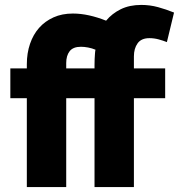

<svg xmlns="http://www.w3.org/2000/svg" viewBox="-20 -760 727 780"><path d="M587 -605Q554 -605 539 -584Q524 -563 524 -531V-482H651V-361H524V0H364V-361H249V0H89V-361H22V-482H89V-499Q89 -544 102 -582Q115 -620 139 -647Q163 -674 197.5 -689.5Q232 -705 276 -705Q308 -705 342 -697.5Q376 -690 411 -676Q435 -705 470.5 -722.5Q506 -740 554 -740Q589 -740 622 -731Q655 -722 687 -709L658 -589Q643 -595 624.5 -600Q606 -605 587 -605ZM364 -482Q364 -485 364 -496Q364 -507 364.5 -520Q365 -533 366 -544.5Q367 -556 368 -558Q354 -564 338 -567Q322 -570 309 -570Q277 -570 263 -552Q249 -534 249 -504V-482Z"/></svg>

Font: Boldmen
Style: Bold
Weight: 700
Designer: Matt McInerney, Pablo Impallari, Rodrigo Fuenzalida
Foundry: LIVING CONCEPT
Version: Version 1.000